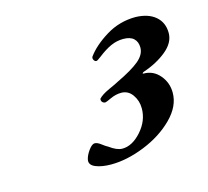

<svg xmlns="http://www.w3.org/2000/svg" viewBox="-62 -846 520 481"><g transform="rotate(-15 198.0 -605.5)"><path d="M118 -461Q120 -472 129 -484.5Q138 -497 145 -497Q152 -497 161 -490Q170 -483 176 -480Q195 -466 209 -466Q235 -466 258.5 -492.5Q282 -519 282 -551Q282 -571 271 -586.5Q260 -602 242 -602Q228 -602 214 -595.5Q200 -589 198 -589Q193 -589 190 -592.5Q187 -596 188 -601Q196 -610 216 -619Q236 -628 241 -631Q281 -650 299.5 -665.5Q318 -681 318 -699Q318 -714 309 -722.5Q300 -731 282 -731Q265 -731 249.5 -724Q234 -717 216 -703Q213 -701 209 -698Q205 -695 203 -695Q199 -695 196.5 -699.5Q194 -704 196 -708Q214 -733 249 -754.5Q284 -776 326 -776Q359 -775 377.5 -759Q396 -743 396 -716Q396 -691 371 -670.5Q346 -650 310 -638Q308 -637 307 -635.5Q306 -634 309 -634Q334 -634 350.5 -614.5Q367 -595 367 -569Q367 -534 336 -503Q305 -472 259 -453.5Q213 -435 172 -435Q148 -435 132 -441.5Q116 -448 118 -461Z"/></g></svg>

Font: EB Garamond SemiBold
Style: Italic
Weight: 600
Italic angle: -17.2°
Designer: Georg Duffner and Octavio Pardo
Foundry: Georg Duffner
Version: Version 1.000